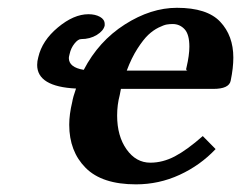

<svg xmlns="http://www.w3.org/2000/svg" viewBox="-20 -465 624 497"><path d="M308.1 -282.2H340.8H465.8Q460 -282.2 462.9 -291Q470.2 -322.3 470.2 -344.2Q470.2 -376 457.8 -389.4Q445.3 -402.8 426.8 -402.8Q419.4 -402.8 411.9 -401.6Q404.3 -400.4 390.4 -393.6Q376.5 -386.7 363.8 -374.8Q351.1 -362.8 335.7 -338.9Q320.3 -314.9 308.1 -282.2ZM504.9 -112.8 538.1 -79.1Q498.5 -37.1 445.1 -12.5Q391.6 12.2 332 12.2Q244.1 12.2 201.7 -30.5Q159.2 -73.2 159.2 -142.1Q159.2 -168.9 167 -201.2Q168.9 -213.4 176.8 -235.8Q76.2 -240.7 76.2 -296.9Q76.2 -306.6 79.1 -316.9Q88.9 -359.9 129.9 -394Q170.9 -428.2 209 -428.2Q226.6 -428.2 238.8 -421.4Q251 -414.6 251 -402.8V-398.9Q248 -385.3 230.5 -374.5Q212.9 -363.8 189.9 -363.8Q182.1 -363.8 172.9 -352.3Q163.6 -340.8 160.2 -325.2Q158.2 -317.4 158.2 -314.9Q158.2 -290.5 196.8 -284.2Q235.4 -358.4 303 -401.6Q370.6 -444.8 438 -444.8Q516.1 -444.8 550 -408.7Q584 -372.6 584 -315.9Q584 -289.1 577.1 -255.9Q572.8 -234.9 532.2 -234.9H293Q290.5 -222.7 290 -219.2Q283.2 -193.8 283.2 -166Q283.2 -112.8 307.6 -78.4Q332 -43.9 369.1 -43.9Q401.4 -43.9 432.6 -60.3Q463.9 -76.7 504.9 -112.8Z"/></svg>

Font: Linux Libertine G
Style: Semibold Italic
Weight: 600
Italic angle: -11.5°
Designer: Philipp H. Poll
Foundry: Philipp H. Poll
Version: Version 5.1.1